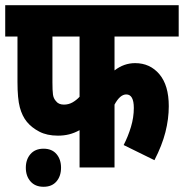

<svg xmlns="http://www.w3.org/2000/svg" viewBox="-20 -642 705 736"><path d="M419 -502V-372Q455 -400 498 -400Q555 -400 591 -357.5Q627 -315 627 -235Q627 -186 614 -135Q601 -84 572 -28L454 -86Q471 -119 482 -155.5Q493 -192 493 -228Q493 -280 464 -280Q440 -280 419 -241V0H285V-143Q265 -132 245 -127Q225 -122 202 -122Q160 -122 130.5 -137.5Q101 -153 83 -175Q65 -197 56 -230.5Q47 -264 47 -328V-502H0V-622H665V-502ZM181 -502V-326Q181 -295 183 -280Q185 -265 194 -255Q204 -241 225 -241Q243 -241 258 -249.5Q273 -258 285 -271V-502ZM79 1Q79 -31 97 -51.5Q115 -72 147 -72Q179 -72 196.5 -51.5Q214 -31 214 1Q214 33 196.5 53.5Q179 74 147 74Q115 74 97 53.5Q79 33 79 1Z"/></svg>

Font: Noto Sans ExtraCondensed ExtraBold
Style: Italic
Weight: 800
Width: 2
Italic angle: -12°
Designer: Monotype Design Team
Foundry: Monotype Imaging Inc.
Version: Version 2.013; ttfautohint (v1.8.4.7-5d5b)